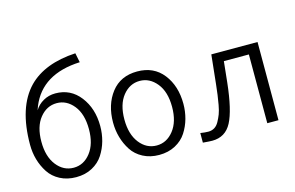

<svg xmlns="http://www.w3.org/2000/svg" viewBox="-96 -995 1912 1246"><g transform="rotate(-15 860.0 -372.0)"><path d="M43 -262.7Q43 -514.6 163.1 -638.7Q271.5 -749 480.5 -760.7L493.2 -697.3Q237.3 -686.5 158.2 -494.1L148.4 -466.8Q168.9 -501 205.6 -522Q242.2 -543 287.1 -543Q389.6 -543 452.1 -461.9Q514.6 -380.9 514.6 -262.7Q514.6 -211.9 501.5 -164.1Q488.3 -116.2 461.4 -74.7Q434.6 -33.2 387.7 -7.8Q340.8 17.6 279.3 17.6Q218.8 17.6 171.4 -7.3Q124 -32.2 97.2 -73.7Q70.3 -115.2 56.6 -163.1Q43 -210.9 43 -262.7ZM119.1 -262.7Q119.1 -163.1 165 -104.5Q210.9 -45.9 279.3 -45.9Q346.7 -45.9 392.6 -104.5Q438.5 -163.1 438.5 -262.7Q438.5 -364.3 392.1 -421.9Q345.7 -479.5 279.3 -479.5Q211.9 -479.5 165.5 -421.9Q119.1 -364.3 119.1 -262.7Z M676.8 -262.7Q676.8 -163.1 722.7 -104.5Q768.6 -45.9 836.9 -45.9Q904.3 -45.9 950.7 -104.5Q997.1 -163.1 997.1 -262.7Q997.1 -364.3 950.2 -421.9Q903.3 -479.5 836.9 -479.5Q769.5 -479.5 723.1 -421.9Q676.8 -364.3 676.8 -262.7ZM600.6 -262.7Q600.6 -382.8 662.6 -462.9Q724.6 -543 836.9 -543Q948.2 -543 1010.7 -462.9Q1073.2 -382.8 1073.2 -262.7Q1073.2 -211.9 1060.1 -164.1Q1046.9 -116.2 1020 -74.7Q993.2 -33.2 945.8 -7.8Q898.4 17.6 836.9 17.6Q776.4 17.6 729 -7.3Q681.6 -32.2 654.8 -73.7Q627.9 -115.2 614.3 -163.1Q600.6 -210.9 600.6 -262.7Z M1129.9 -50.8Q1161.1 -45.9 1183.6 -45.9Q1206.1 -45.9 1224.1 -56.6Q1242.2 -67.4 1254.9 -90.3Q1267.6 -113.3 1276.4 -136.2Q1285.2 -159.2 1292 -196.8Q1298.8 -234.4 1302.2 -260.7Q1305.7 -287.1 1310.5 -330.1L1331.1 -525.4H1641.6V0H1566.4V-461.9H1398.4L1383.8 -322.3Q1364.3 -140.6 1322.8 -61.5Q1281.2 17.6 1192.4 17.6Q1174.8 17.6 1129.9 13.7Z"/></g></svg>

Font: Gothic A1
Style: Regular
Weight: 400
Designer: HanYang I&C Co.,Ltd.
Foundry: HanYang I&C Co.,Ltd.
Version: Version 2.50